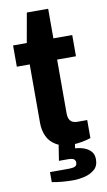

<svg xmlns="http://www.w3.org/2000/svg" viewBox="-96 -722 533 958"><g transform="rotate(-10 171.0 -243.5)"><path d="M221.4 12Q171.3 12 140.4 -6Q109.4 -24 95.4 -54.6Q81.4 -85.2 81.4 -122V-418.8H16V-526.4H85.5L112.1 -676.3H220.2V-526.4H315.7V-418.8H220.2V-145Q220.2 -121.2 231.2 -108.4Q242.2 -95.6 266.8 -95.6H315.7V-4.4Q298.6 2 271 7Q243.5 12 221.4 12ZM195.7 188.3Q168.7 188.3 139.2 185.8Q109.7 183.2 87.7 178.6V127.8H182.6Q202.1 127.8 213.5 123.3Q224.9 118.7 224.9 104.3Q224.9 91.6 216.5 85.9Q208.1 80.3 184.6 80.3H141.4L156.7 -17.1H238.7L231.6 32.9Q255.8 34.1 277.3 42.1Q298.7 50 311.7 65Q324.7 80 324.7 104.7Q324.7 138.8 303 156.8Q281.2 174.9 251.1 181.6Q221 188.3 195.7 188.3Z"/></g></svg>

Font: Archivo Variable SemiBold
Style: Regular
Weight: 600
Designer: Hector Gatti
Foundry: Omnibus-Type
Version: Version 2.001